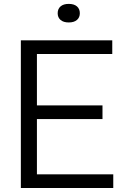

<svg xmlns="http://www.w3.org/2000/svg" viewBox="-20 -942 623 962"><path d="M84.5 0V-740H542.5V-671.5H165V-68.5H547.5V0ZM135.5 -345.5V-414H493.5V-345.5ZM324.5 -829.5Q298 -829.5 283.5 -842Q269 -854.5 269 -875.5Q269 -897.5 283.5 -910Q298 -922.5 324.5 -922.5Q351 -922.5 365.5 -910Q380 -897.5 380 -875.5Q380 -854.5 365.5 -842Q351 -829.5 324.5 -829.5Z"/></svg>

Font: Encode Sans SC
Style: Regular
Weight: 400
Version: Version 3.002